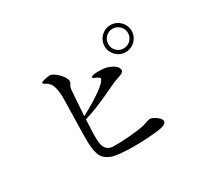

<svg xmlns="http://www.w3.org/2000/svg" viewBox="-139 -1001 1278 1174"><g transform="rotate(-30 500.0 -414.5)"><path d="M687 -150C664 -161 648 -147 611 -138C573 -128 453 -118 393 -120C337 -122 330 -166 327 -190C324 -213 326 -278 330 -347C444 -380 582 -454 607 -462C648 -475 671 -482 670 -501C668 -527 639 -544 608 -555C579 -566 507 -565 497 -558C488 -551 488 -546 499 -542C508 -538 517 -535 525 -529C541 -519 533 -512 529 -506C505 -466 388 -399 331 -369C336 -455 343 -540 344 -552C349 -591 377 -585 350 -630C337 -653 297 -690 273 -691C255 -691 211 -681 210 -674C210 -666 218 -663 227 -658C268 -638 272 -588 275 -550C278 -501 264 -233 273 -178C283 -124 290 -99 342 -75C393 -52 552 -55 625 -62C678 -66 728 -71 737 -93C746 -114 711 -139 687 -150ZM747 -772C695 -772 652 -729 652 -676C652 -624 695 -581 747 -581C800 -581 843 -624 843 -676C843 -729 800 -772 747 -772ZM747 -607C709 -607 678 -638 678 -676C678 -715 709 -746 747 -746C786 -746 817 -715 817 -676C817 -638 786 -607 747 -607Z"/></g></svg>

Font: Shippori Mincho
Style: Regular
Weight: 400
Designer: Bonji Tadano  Ryoko NISHIZUKA  (kana & ideographs); Frank Grießhammer (Latin, Greek & Cyrillic); Wenlong ZHANG  (bopomof
Foundry: Adobe Systems Incorporated
Version: Version 1.003;PS 1.001;hotconv 16.6.54;makeotf.lib2.5.65590